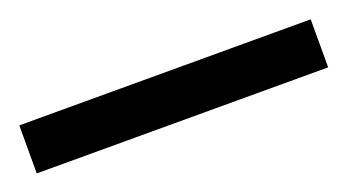

<svg xmlns="http://www.w3.org/2000/svg" viewBox="-27 -5 464 257"><g transform="rotate(-20 205.5 124.0)"><path d="M413.1 158.2H-2V89.8H413.1Z"/></g></svg>

Font: Open Sans Hebrew
Style: Bold
Weight: 700
Foundry: Ascender Corporation, Yanek Iontef
Version: Version 2.001;PS 002.001;hotconv 1.0.70;makeotf.lib2.5.58329